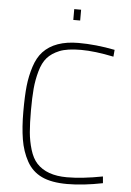

<svg xmlns="http://www.w3.org/2000/svg" viewBox="-59 -922 664 974"><g transform="rotate(5 272.5 -434.5)"><path d="M501 -11Q401 9 320.5 9Q240 9 190.5 -14.5Q141 -38 114 -87Q87 -136 77 -197Q67 -258 67 -338Q67 -418 72.5 -469Q78 -520 93.5 -568Q109 -616 136 -645Q196 -709 316 -709Q404 -709 501 -690L498 -655Q402 -675 331.5 -675Q261 -675 222 -659Q183 -643 160.5 -617.5Q138 -592 125.5 -547.5Q113 -503 109 -458Q105 -413 105 -347Q105 -281 109 -236Q113 -191 126 -148Q139 -105 162 -80Q213 -25 316 -25Q394 -25 498 -45ZM279 -823V-878H314V-823Z"/></g></svg>

Font: Titillium Web ExtraLight
Style: Regular
Weight: 275
Version: Version 1.002;PS 57.000;hotconv 1.0.70;makeotf.lib2.5.55311